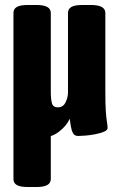

<svg xmlns="http://www.w3.org/2000/svg" viewBox="-20 -545 507 771"><path d="M92 206Q61 206 47.5 198Q34 190 34 174V-493Q34 -509 47.5 -517Q61 -525 92 -525H127Q184 -525 184 -493V-176Q184 -147 188.5 -130.5Q193 -114 212 -114Q234 -114 243.5 -134.5Q253 -155 253 -172V-493Q253 -509 266.5 -517Q280 -525 311 -525H345Q403 -525 403 -493V-176Q403 -124 405 -96.5Q407 -69 409.5 -55.5Q412 -42 412 -31Q412 -22 397.5 -16Q383 -10 362.5 -6Q342 -2 323 -0.5Q304 1 294 1Q279 1 273 -10.5Q267 -22 264.5 -38Q262 -54 260 -68Q247 -39 216 -15.5Q185 8 142 8Q141 8 138.5 6.5Q136 5 128 1L184 -59V174Q184 206 127 206Z"/></svg>

Font: Asap Condensed VF Beta
Style: Regular
Weight: 400
Designer: Pablo Cosgaya
Foundry: Omnibus-Type
Version: Version 1.008